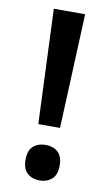

<svg xmlns="http://www.w3.org/2000/svg" viewBox="-84 -757 460 809"><g transform="rotate(10 146.5 -352.5)"><path d="M192 -224H99L79 -714H213ZM72 -67Q72 -107 92.5 -125Q113 -143 146 -143Q177 -143 197.5 -125Q218 -107 218 -67Q218 -27 197 -9Q176 9 146 9Q113 9 92.5 -9.5Q72 -28 72 -67Z"/></g></svg>

Font: Noto Sans Sinhala UI SemiCondensed SemiBold
Style: Regular
Weight: 600
Width: 4
Designer: Jelle Bosma - Monotype Design Team
Foundry: Monotype Imaging Inc.
Version: Version 2.006; ttfautohint (v1.8.4.7-5d5b)